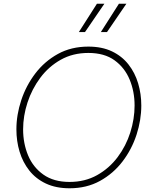

<svg xmlns="http://www.w3.org/2000/svg" viewBox="-20 -1000 822 1030"><path d="M436 -828H403L500 -980H540ZM554 -828H521L618 -980H658ZM353 10Q280 10 226 -15.5Q172 -41 137 -85.5Q102 -130 85 -186.5Q68 -243 68 -306Q68 -384 94 -462.5Q120 -541 169.5 -606Q219 -671 290.5 -710.5Q362 -750 454 -750Q527 -750 580.5 -724.5Q634 -699 669 -654.5Q704 -610 721 -553Q738 -496 738 -434Q738 -356 712.5 -277.5Q687 -199 637.5 -134Q588 -69 516.5 -29.5Q445 10 353 10ZM353 -24Q436 -24 501 -60.5Q566 -97 611 -157Q656 -217 679 -289.5Q702 -362 702 -434Q702 -509 675.5 -573Q649 -637 594.5 -676.5Q540 -716 454 -716Q371 -716 306 -679.5Q241 -643 196 -582.5Q151 -522 127.5 -450Q104 -378 104 -306Q104 -231 130.5 -167Q157 -103 212.5 -63.5Q268 -24 353 -24Z"/></svg>

Font: Be Vietnam Pro Thin
Style: Italic
Weight: 100
Italic angle: -12°
Designer: Lam Bao, Tony Le, Vietanh Nguyen
Foundry: Yellow Type Foundry
Version: Version 1.002; ttfautohint (v1.8.3)